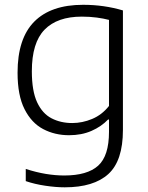

<svg xmlns="http://www.w3.org/2000/svg" viewBox="-20 -570 631 820"><path d="M256.5 230Q218.5 230 173.2 223.2Q128 216.5 90 203.5V151.5Q135 166 176 172.8Q217 179.5 254.5 179.5Q352.5 179.5 399 137.8Q445.5 96 445.5 -7V-59.5H441.5Q413 -29.5 370.8 -11Q328.5 7.5 275 7.5Q214 7.5 164.2 -18.8Q114.5 -45 84.8 -103.8Q55 -162.5 55 -259.5Q55 -405.5 126.2 -477.5Q197.5 -549.5 335 -549.5Q424 -549.5 505 -525.5V-15Q505 116.5 442.8 173.2Q380.5 230 256.5 230ZM288.5 -44.5Q331.5 -44.5 373.5 -62Q415.5 -79.5 445.5 -117.5V-485Q423 -491 393.2 -495Q363.5 -499 329.5 -499Q224.5 -499 170.2 -443.2Q116 -387.5 116 -265.5Q116 -181.5 138.5 -133.2Q161 -85 200 -64.8Q239 -44.5 288.5 -44.5Z"/></svg>

Font: Encode Sans Semi Expanded Light
Style: Regular
Weight: 300
Width: 6
Designer: Multiple Designers
Foundry: Impallari Type
Version: Version 3.000; ttfautohint (v1.8.3) -l 8 -r 50 -G 200 -x 14 